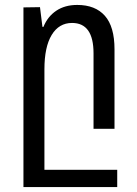

<svg xmlns="http://www.w3.org/2000/svg" viewBox="-20 -522 555 778"><path d="M455 166V236H119H75V-492L142 -493L152 -413H156Q173 -455 208 -478.5Q243 -502 293 -502Q366 -502 405 -458Q444 -414 444 -322V0H359V-306Q359 -429 272 -429Q219 -429 189.5 -380.5Q160 -332 160 -241V166Z"/></svg>

Font: Noto Sans Armenian Narrow
Style: Regular
Weight: 400
Width: 4
Designer: Monotype Design team
Foundry: Monotype Imaging Inc.
Version: Version 1.000